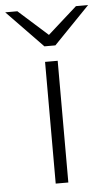

<svg xmlns="http://www.w3.org/2000/svg" viewBox="-102 -767 454 803"><g transform="rotate(-5 125.0 -366.0)"><path d="M99 -511H152V0H99ZM102 -576 -49 -732H2L125 -622L248 -732H299L148 -576Z"/></g></svg>

Font: Overpass ExtraLight
Style: Regular
Weight: 200
Designer: Delve Withrington, Thomas Jockin
Foundry: Delve Fonts
Version: Version 3.000;DELV;Overpass